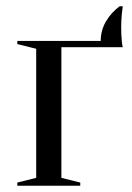

<svg xmlns="http://www.w3.org/2000/svg" viewBox="-20 -590 420 610"><path d="M175 -440V-25L235 -10V0H35V-10L95 -25V-435L35 -450V-460H300Q300 -494 317 -522.5Q334 -551 360 -570H370Q368 -557 367 -545Q366 -534 365.5 -523.5Q365 -513 365 -505Q365 -491 365.5 -479.5Q366 -468 367 -459Q368 -448 370 -440Z"/></svg>

Font: Oranienbaum
Style: Regular
Weight: 400
Designer: Oleg Pospelov and Jovanny Lemonad
Foundry: Oleg Pospelov and jovanny Lemonad
Version: Version 1.001; ttfautohint (v0.91) -l 8 -r 50 -G 200 -x 0 -w